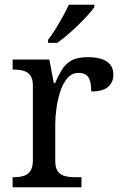

<svg xmlns="http://www.w3.org/2000/svg" viewBox="-20 -786 511 806"><path d="M33 0V-42H36Q59 -42 77.5 -47Q96 -52 107 -67.5Q118 -83 118 -114V-426Q118 -456 106.5 -470.5Q95 -485 76.5 -489.5Q58 -494 36 -494H33V-536H187L206 -437H211Q224 -467 239 -492Q254 -517 279 -531.5Q304 -546 348 -546Q403 -546 429.5 -527Q456 -508 456 -473Q456 -442 434.5 -422Q413 -402 363 -402Q363 -443 351 -461.5Q339 -480 310 -480Q282 -480 263 -458Q244 -436 233 -402Q222 -368 217 -331.5Q212 -295 212 -266V-109Q212 -80 223.5 -65.5Q235 -51 253.5 -46.5Q272 -42 294 -42H322V0ZM182 -619Q197 -638 213 -664Q229 -690 244 -717Q259 -744 269 -766H376V-756Q367 -743 349 -723Q331 -703 308.5 -681Q286 -659 263 -639.5Q240 -620 220 -606H182Z"/></svg>

Font: Noto Serif Malayalam
Style: Regular
Weight: 400
Designer: Indian type Foundry, Jelle Bosma, Monotype Design Team
Foundry: Monotype Imaging Inc.
Version: Version 2.103